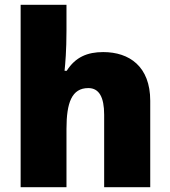

<svg xmlns="http://www.w3.org/2000/svg" viewBox="-20 -780 710 800"><path d="M257 -652V-760H66V0H257V-243C257 -352 279 -413 348 -413C393 -413 414 -375 414 -302V0H606V-360C606 -503 519 -563 410 -563C344 -563 294 -542 258 -485H249C252 -514 257 -570 257 -652Z"/></svg>

Font: Noto Sans Tamil Black
Style: Regular
Weight: 900
Designer: Jelle Bosma - Monotype Design Team
Foundry: Monotype Imaging Inc.
Version: Version 2.004